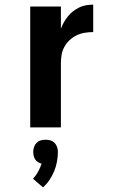

<svg xmlns="http://www.w3.org/2000/svg" viewBox="-20 -548 490 826"><path d="M110 0V-520H242V-424Q247 -439 255 -452.5Q263 -466 272.5 -478Q282 -490 294.5 -499.5Q307 -509 321 -516Q335 -523 350.5 -525.5Q366 -528 381 -528V-410Q363 -410 344.5 -407Q326 -404 309.5 -396Q293 -388 279.5 -375.5Q266 -363 257 -346.5Q248 -330 245 -312Q242 -294 242 -276V0ZM165 258 122 221Q135 207 144 190.5Q153 174 159 156Q151 154 143.5 149.5Q136 145 131.5 138Q127 131 125 122.5Q123 114 123 105Q123 95 126.5 84.5Q130 74 137.5 66.5Q145 59 155 56Q165 53 176 53Q187 53 197 56Q207 59 214.5 66.5Q222 74 225.5 84.5Q229 95 229 105Q229 127 225 148Q221 169 213 188.5Q205 208 193 226Q181 244 165 258Z"/></svg>

Font: Iosevka Aile Extrabold
Style: Regular
Weight: 800
Designer: Belleve Invis
Foundry: Belleve Invis
Version: Version 27.3.5; ttfautohint (v1.8.4)